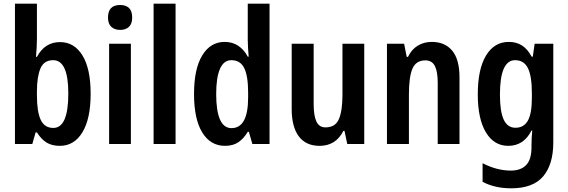

<svg xmlns="http://www.w3.org/2000/svg" viewBox="-20 -780 3078 1040"><path d="M180 -760V-566Q180 -545 178.5 -521Q177 -497 175 -472H180Q223 -552 305 -552Q382 -552 426.5 -480Q471 -408 471 -272Q471 -137 426.5 -63.5Q382 10 304 10Q261 10 232 -8Q203 -26 180 -63H173L155 0H61V-760ZM268 -454Q218 -454 199 -409Q180 -364 180 -284V-264Q180 -175 200.5 -131Q221 -87 269 -87Q350 -87 350 -274Q350 -454 268 -454Z M631 -753Q662 -753 679 -736.5Q696 -720 696 -685Q696 -651 678.5 -634.5Q661 -618 631 -618Q601 -618 583 -634.5Q565 -651 565 -685Q565 -753 631 -753ZM689 -543V0H571V-543Z M931 0H812V-760H931Z M1199 10Q1120 10 1075.5 -62.5Q1031 -135 1031 -271Q1031 -407 1075.5 -480Q1120 -553 1197 -553Q1239 -553 1270.5 -532Q1302 -511 1322 -473H1327Q1325 -497 1323.5 -520.5Q1322 -544 1322 -563V-760H1440V0H1347L1328 -66H1322Q1300 -29 1271 -9.5Q1242 10 1199 10ZM1234 -86Q1324 -86 1324 -252V-279Q1324 -368 1303 -411Q1282 -454 1233 -454Q1192 -454 1171.5 -407Q1151 -360 1151 -271Q1151 -86 1234 -86Z M1953 -543V0H1861L1846 -71H1840Q1799 10 1711 10Q1637 10 1598.5 -41.5Q1560 -93 1560 -189V-543H1679V-217Q1679 -153 1694 -121.5Q1709 -90 1743 -90Q1797 -90 1816 -135.5Q1835 -181 1835 -267V-543Z M2319 -553Q2390 -553 2429.5 -505.5Q2469 -458 2469 -360V0H2351V-332Q2351 -392 2335.5 -422.5Q2320 -453 2284 -453Q2234 -453 2214.5 -409Q2195 -365 2195 -268V0H2076V-543H2169L2183 -472H2190Q2209 -512 2242.5 -532.5Q2276 -553 2319 -553Z M2736 -553Q2777 -553 2807 -534Q2837 -515 2860 -473H2866L2876 -543H2977V-9Q2977 111 2922 175.5Q2867 240 2749 240Q2661 240 2594 205V104Q2671 144 2747 144Q2801 144 2830 114Q2859 84 2859 17V4Q2859 -12 2860 -33.5Q2861 -55 2863 -73H2859Q2817 10 2733 10Q2656 10 2612 -63Q2568 -136 2568 -269Q2568 -405 2612.5 -479Q2657 -553 2736 -553ZM2770 -454Q2688 -454 2688 -267Q2688 -176 2708.5 -132Q2729 -88 2772 -88Q2818 -88 2839.5 -127Q2861 -166 2861 -250V-274Q2861 -368 2839.5 -411Q2818 -454 2770 -454Z"/></svg>

Font: Noto Sans Disp Cond SemBd
Style: Regular
Weight: 600
Width: 3
Designer: Monotype Design Team
Foundry: Monotype Imaging Inc.
Version: Version 2.000;GOOG;noto-source:20170915:90ef993387c0; ttfaut